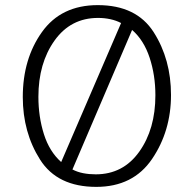

<svg xmlns="http://www.w3.org/2000/svg" viewBox="-20 -716 757 750"><path d="M648 -345Q648 -204 574 -95Q500 14 356 14Q204 14 136.5 -92.5Q69 -199 69 -337Q69 -486 144 -591Q219 -696 362 -696Q513 -696 580.5 -590Q648 -484 648 -345ZM130 -338Q130 -260 151.5 -192Q173 -124 219 -83L453 -626Q434 -636 411 -641Q388 -646 363 -646Q256 -646 193 -557.5Q130 -469 130 -338ZM354 -35Q461 -35 524 -123.5Q587 -212 587 -344Q587 -422 564.5 -490.5Q542 -559 496 -599L263 -54Q282 -44 305 -39.5Q328 -35 354 -35Z"/></svg>

Font: Palanquin ExtraLight
Style: Regular
Weight: 275
Designer: Pria Ravichandran
Version: Version 1.001